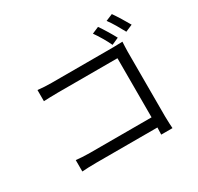

<svg xmlns="http://www.w3.org/2000/svg" viewBox="-184 -1072 1367 1328"><g transform="rotate(-30 500.0 -407.5)"><path d="M734 -825 680 -802C705 -767 740 -709 759 -667L815 -692C795 -730 758 -791 734 -825ZM861 -854 806 -831C833 -796 865 -739 887 -698L943 -722C922 -760 885 -820 861 -854ZM153 -656V-567C176 -568 225 -570 263 -570H742V-98H251C209 -98 165 -101 140 -104V-13C167 -15 212 -17 253 -17H742C741 7 740 28 740 39H830C829 23 826 -22 826 -58V-574C826 -598 828 -629 829 -652C809 -651 779 -650 754 -650H262C230 -650 186 -652 153 -656Z"/></g></svg>

Font: Source Han Sans HK
Style: Regular
Weight: 400
Designer: Ryoko NISHIZUKA 西塚涼子 (kana, bopomofo & ideographs); Paul D. Hunt (Latin, Greek & Cyrillic); Sandoll Communications 산돌커뮤니
Foundry: Adobe
Version: Version 2.000;hotconv 1.0.107;makeotfexe 2.5.65593